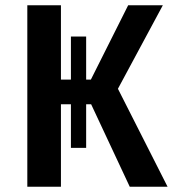

<svg xmlns="http://www.w3.org/2000/svg" viewBox="-20 -711 658 731"><path d="M250 -148V-314H212V0H84V-691H212V-408H250V-572H308V-408H326L468 -691H600L429 -373L618 0H474L327 -314H308V-148Z"/></svg>

Font: Qnwhxotralxmqkhsjrfbfhwcoqn
Style: Regular
Weight: 500
Designer: Carrois Corporate & Edenspiekermann
Foundry: Carrois Corporate GbR & Edenspiekermann AG
Version: Version 2.001